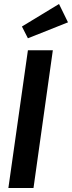

<svg xmlns="http://www.w3.org/2000/svg" viewBox="-20 -943 361 963"><path d="M245 -691 148 0H22L120 -691ZM276 -923 321 -831 120 -751 90 -810Z"/></svg>

Font: Fira Sans Extra Condensed Medium
Style: Italic
Weight: 500
Width: 3
Italic angle: -8°
Designer: Carrois Corporate & Edenspiekermann AG
Foundry: Carrois Corporate GbR & Edenspiekermann AG
Version: Version 4.203